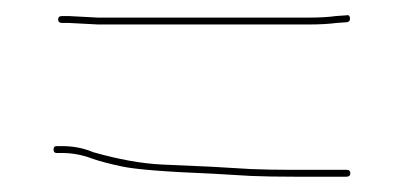

<svg xmlns="http://www.w3.org/2000/svg" viewBox="-20 -416 527 251"><path d="M50 -220.5C50 -217.5 51.3 -216 54 -216H61C74.1 -216 86.9 -213.7 99.5 -209C108.5 -205.7 121.9 -202.1 139.8 -198.3C157.7 -194.5 196.8 -191.4 257 -189L308 -186C324.7 -185.3 343.5 -185 364.5 -185H433C436.3 -185 438 -186.5 438 -189.5C438 -192.5 436.3 -194 433 -194H359C342.3 -194 325.3 -194.3 308 -195L257 -198C240.3 -198.7 218.6 -199.6 191.8 -200.9C165 -202.2 135 -207.6 102 -217C89.6 -222.3 75.9 -225 61 -225H54C51.3 -225 50 -223.5 50 -220.5ZM108 -384H384C398 -384 410 -384.7 420 -386L434 -387C436.7 -387.7 437.8 -389.5 437.5 -392.5C437.2 -395.5 435.7 -396.7 433 -396L419 -395C409.7 -393.7 398 -393 384 -393H108L70 -395H61C57.7 -395 56 -393.5 56 -390.5C56 -387.5 57.7 -386 61 -386H70Z"/></svg>

Font: Proton
Style: Lit
Weight: 500
Version: Version 1.017